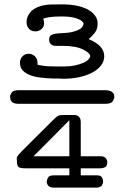

<svg xmlns="http://www.w3.org/2000/svg" viewBox="-20 -679 565 875"><path d="M26 -237Q26 -246 33 -257Q40 -268 66 -268H461Q465 -268 472 -267Q479 -266 485.5 -263Q492 -260 496.5 -254Q501 -248 501 -237Q501 -230 494.5 -218.5Q488 -207 465 -206H62Q50 -206 42.5 -209.5Q35 -213 31.5 -218Q28 -223 27 -228.5Q26 -234 26 -237ZM56 45Q56 39 59.5 33Q63 27 79.5 10Q96 -7 129.5 -40Q163 -73 222 -132Q233 -143 241 -149Q249 -155 271 -155H315Q328 -155 334.5 -151Q341 -147 344 -141.5Q347 -136 347.5 -130Q348 -124 348 -120V33H439Q454 33 461.5 41.5Q469 50 469 60Q469 77 459.5 82.5Q450 88 436 88H348V120H420Q440 120 445 130Q450 140 450 148Q450 156 444.5 165.5Q439 175 421 176H221Q207 175 200 167Q193 159 193 149Q193 142 198.5 131Q204 120 225 120H296V88H94Q72 88 64.5 82Q57 76 57 51Q57 49 56.5 48Q56 47 56 45ZM71 -392Q71 -411 82.5 -422.5Q94 -434 111 -434Q126 -434 138.5 -423Q151 -412 151 -392V-384Q177 -378 198 -377Q219 -376 241 -376H268Q299 -376 322 -381Q345 -386 360.5 -393Q376 -400 383.5 -408.5Q391 -417 391 -423Q391 -437 358.5 -453.5Q326 -470 264 -470H235Q232 -470 227 -470.5Q222 -471 217 -474Q212 -477 208 -482.5Q204 -488 204 -498Q204 -514 214 -519.5Q224 -525 240.5 -526.5Q257 -528 278.5 -529Q300 -530 322 -537Q347 -545 354 -555Q361 -565 361 -570Q359 -584 332.5 -594Q306 -604 263 -604Q225 -604 207 -601Q189 -598 177 -594Q179 -589 180 -583.5Q181 -578 181 -574Q181 -557 169 -546.5Q157 -536 141 -536Q124 -536 112.5 -547.5Q101 -559 101 -579Q101 -600 116 -620.5Q131 -641 164 -651Q187 -658 213 -658.5Q239 -659 259 -659H265Q298 -659 327 -653.5Q356 -648 377.5 -637Q399 -626 412 -609.5Q425 -593 425 -572Q425 -546 411.5 -529Q398 -512 384 -501Q422 -485 438.5 -465.5Q455 -446 455 -423Q455 -400 440.5 -381Q426 -362 401 -348.5Q376 -335 341.5 -327.5Q307 -320 268 -320L252 -321H226Q196 -322 168 -325Q140 -328 118.5 -336Q97 -344 84 -357.5Q71 -371 71 -392ZM296 33V-131L133 33Z"/></svg>

Font: CMU Typewriter Custom
Style: Regular
Weight: 500
Monospace: yes
Version: Version 0.7.0